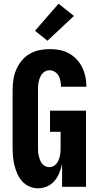

<svg xmlns="http://www.w3.org/2000/svg" viewBox="-20 -1008 540 1036"><path d="M186 8Q161 8 138 -2Q115 -12 99 -30.5Q83 -49 73 -71.5Q63 -94 57.5 -118Q52 -142 50 -166.5Q48 -191 48 -215V-520Q48 -548 52 -576.5Q56 -605 67 -631Q78 -657 96 -679.5Q114 -702 138.5 -716.5Q163 -731 191 -737Q219 -743 247 -743Q274 -743 300 -738.5Q326 -734 349.5 -721.5Q373 -709 391.5 -690Q410 -671 422 -647.5Q434 -624 440 -598Q446 -572 446 -546V-540H309V-542Q309 -557 306 -572Q303 -587 295.5 -600Q288 -613 275 -621Q262 -629 247 -629Q235 -629 224.5 -623.5Q214 -618 207 -609Q200 -600 195.5 -589Q191 -578 188.5 -566.5Q186 -555 185.5 -543.5Q185 -532 185 -520V-215Q185 -203 185.5 -191.5Q186 -180 188.5 -169Q191 -158 195 -147Q199 -136 206 -126.5Q213 -117 223.5 -111.5Q234 -106 246 -106Q258 -106 268.5 -111.5Q279 -117 286 -126.5Q293 -136 297 -146.5Q301 -157 303.5 -168.5Q306 -180 306.5 -191.5Q307 -203 307 -215V-297H250V-411H444V0H315V-124Q310 -100 300.5 -76Q291 -52 274.5 -32.5Q258 -13 234.5 -2.5Q211 8 186 8ZM236 -788 169 -842 296 -988 379 -922Z"/></svg>

Font: Iosevka Heavy
Style: Regular
Weight: 900
Monospace: yes
Designer: Belleve Invis
Foundry: Belleve Invis
Version: Version 32.5.0; ttfautohint (v1.8.4)